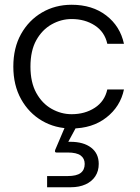

<svg xmlns="http://www.w3.org/2000/svg" viewBox="-20 -528 588 807"><path d="M281 12Q212 12 156.5 -20.5Q101 -53 68.5 -111.5Q36 -170 36 -248Q36 -327 68.5 -385Q101 -443 156.5 -475.5Q212 -508 281 -508Q368 -508 426.5 -463Q485 -418 501 -344H431Q420 -394 378.5 -421Q337 -448 281 -448Q237 -448 197 -425.5Q157 -403 132.5 -359Q108 -315 108 -248Q108 -182 132.5 -137.5Q157 -93 197 -70.5Q237 -48 281 -48Q337 -48 378.5 -75Q420 -102 431 -152H501Q486 -80 427 -34Q368 12 281 12ZM178 259V212H264Q302 212 319 199Q336 186 336 161Q336 138 319 125.5Q302 113 264 113H217Q211 113 211 107Q211 104 212 102L258 -6H307L267 68Q269 68 271.5 68Q274 68 276 68Q331 68 363 92.5Q395 117 395 161Q395 191 380.5 213Q366 235 339.5 247Q313 259 278 259Z"/></svg>

Font: Host Grotesk Light
Style: Regular
Weight: 300
Designer: Doukan Karapınar
Foundry: Element Type
Version: Version 1.003